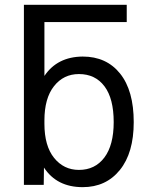

<svg xmlns="http://www.w3.org/2000/svg" viewBox="-20 -772 623 804"><path d="M456.1 -260.7Q456.1 -359.4 417.5 -410.6Q378.9 -461.9 310.5 -461.9Q246.1 -461.9 206.1 -411.1Q166 -360.4 166 -267.6V-253.9Q166 -161.1 206.5 -110.8Q247.1 -60.5 310.5 -60.5Q377.9 -60.5 417 -112.3Q456.1 -164.1 456.1 -260.7ZM164.1 -70.3 163.1 2H80.1V-752H510.7V-679.7H166V-454.1Q219.7 -534.2 326.2 -535.2Q425.8 -535.2 482.9 -463.9Q540 -392.6 540 -260.7Q540 -131.8 481.9 -60.1Q423.8 11.7 326.2 11.7Q217.8 11.7 164.1 -70.3Z"/></svg>

Font: Nasu
Style: Regular
Weight: 400
Designer: Ryoko NISHIZUKA (kana &amp; ideographs); Paul D. Hunt (Latin, Greek &amp; Cyrillic); Wenlong ZHANG (bopomofo); Sandoll C
Version: Version 2014.1215